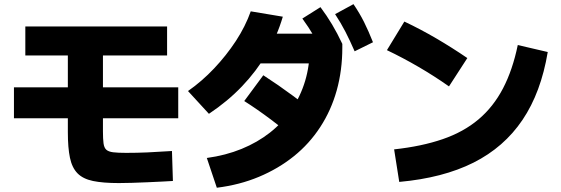

<svg xmlns="http://www.w3.org/2000/svg" viewBox="-20 -872 2680 918"><path d="M304.4 -240V-606.7H101.1V-745.6H778.9V-606.7H472.2V-243.3Q472.2 -207.8 475 -186.7Q477.8 -165.6 488.3 -156.1Q498.9 -146.7 521.1 -143.9Q543.3 -141.1 583.3 -141.1Q634.4 -141.1 685 -143.3Q735.6 -145.6 802.2 -150L806.7 -6.7Q788.9 -5.6 756.1 -3.9Q723.3 -2.2 685.6 -0.6Q647.8 1.1 610.6 2.2Q573.3 3.3 547.8 3.3Q472.2 3.3 424.4 -6.7Q376.7 -16.7 350.6 -43.3Q324.4 -70 314.4 -117.8Q304.4 -165.6 304.4 -240ZM46.7 -306.7V-454.4H832.2V-306.7Z M968.9 -116.7Q1058.9 -128.9 1135 -160Q1211.1 -191.1 1271.1 -238.3Q1331.1 -285.6 1373.9 -348.3Q1416.7 -411.1 1438.9 -485Q1461.1 -558.9 1461.1 -644.4L1525.6 -568.9H1165.6V-711.1H1585.6L1616.7 -662.2V-644.4Q1616.7 -535.6 1590 -440Q1563.3 -344.4 1511.1 -264.4Q1458.9 -184.4 1385 -125Q1311.1 -65.6 1218.3 -26.7Q1125.6 12.2 1016.7 25.6ZM878.9 -436.7Q945.6 -483.3 1003.9 -545Q1062.2 -606.7 1107.8 -676.1Q1153.3 -745.6 1178.9 -817.8L1332.2 -792.2Q1304.4 -697.8 1255 -614.4Q1205.6 -531.1 1137.2 -459.4Q1068.9 -387.8 978.9 -327.8ZM1425.6 -182.2Q1345.6 -247.8 1276.7 -299.4Q1207.8 -351.1 1147.8 -388.9L1238.9 -512.2Q1311.1 -465.6 1381.7 -413.3Q1452.2 -361.1 1516.7 -305.6ZM1527.8 -611.1Q1503.3 -661.1 1479.4 -701.7Q1455.6 -742.2 1425.6 -783.3L1512.2 -837.8Q1542.2 -797.8 1567.8 -755Q1593.3 -712.2 1616.7 -662.2ZM1675.6 -626.7Q1653.3 -677.8 1631.7 -720Q1610 -762.2 1582.2 -804.4L1670 -852.2Q1698.9 -810 1720.6 -766.7Q1742.2 -723.3 1763.3 -670Z M1864.4 -157.8Q1996.7 -172.2 2096.7 -206.7Q2196.7 -241.1 2267.8 -301.1Q2338.9 -361.1 2385 -449.4Q2431.1 -537.8 2455.6 -656.7L2598.9 -623.3Q2566.7 -430 2478.3 -298.9Q2390 -167.8 2243.9 -94.4Q2097.8 -21.1 1888.9 -2.2ZM2126.7 -458.9Q2055.6 -508.9 1981.1 -552.2Q1906.7 -595.6 1830 -632.2L1913.3 -768.9Q1991.1 -732.2 2066.1 -688.3Q2141.1 -644.4 2214.4 -594.4Z"/></svg>

Font: Paperlogy 8 ExtraBold
Style: Regular
Weight: 800
Designer: redesigned by Lee Juim, glyphs from Gmarket Sans & Montserrat
Foundry: PT&
Version: Version 1.001